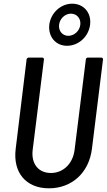

<svg xmlns="http://www.w3.org/2000/svg" viewBox="-20 -1012 578 1040"><path d="M343 -764C406 -764 460 -814 468 -878C476 -942 434 -992 371 -992C309 -992 255 -942 247 -878C240 -814 281 -764 343 -764ZM350 -818C319 -818 296 -844 300 -878C304 -912 333 -938 364 -938C396 -938 419 -912 415 -878C411 -844 382 -818 350 -818ZM245 8C370 8 462 -77 478 -206L538 -690C538 -696 535 -700 529 -700H456C450 -700 445 -696 445 -690L384 -200C375 -126 323 -75 256 -75C187 -75 148 -126 157 -200L218 -690C218 -696 215 -700 209 -700H135C130 -700 125 -696 124 -690L65 -206C49 -77 121 8 245 8Z"/></svg>

Font: Barlow Semi Condensed Medium
Style: Italic
Weight: 500
Width: 4
Italic angle: -7°
Designer: Jeremy Tribby
Foundry: Tribby Type
Version: Version 1.422;hotconv 1.0.109;makeotfexe 2.5.65596